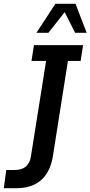

<svg xmlns="http://www.w3.org/2000/svg" viewBox="-92 -821 477 1012"><path d="M-6 171H-72L-59 75H-15Q23 75 44.5 56.5Q66 38 71 3L151 -500H74L87 -583H346L333 -500H266L187 1Q174 84 125.5 127.5Q77 171 -6 171ZM100 -648 200 -801H306L365 -648H304L249 -757L163 -648Z"/></svg>

Font: Rokkitt SemiBold SemiBold
Style: Italic
Weight: 600
Italic angle: -9°
Version: Version 3.103